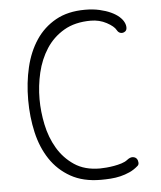

<svg xmlns="http://www.w3.org/2000/svg" viewBox="-53 -786 706 843"><g transform="rotate(-5 300.0 -365.0)"><path d="M70 -367Q70 -443 86 -510.5Q102 -578 136 -629Q170 -680 223.5 -710Q277 -740 353 -740Q388 -740 416.5 -733.5Q445 -727 466.5 -717Q488 -707 502 -694.5Q516 -682 522 -669Q528 -657 527.5 -644.5Q527 -632 516 -627Q508 -623 499 -625.5Q490 -628 484 -639Q475 -656 443.5 -673Q412 -690 374 -690Q304 -690 255.5 -661.5Q207 -633 177 -586.5Q147 -540 133.5 -482.5Q120 -425 120 -366Q120 -311 132 -253.5Q144 -196 172 -148.5Q200 -101 245.5 -70.5Q291 -40 358 -40Q370 -40 387 -41.5Q404 -43 421 -46Q438 -49 454 -54Q470 -59 480 -67Q494 -78 505.5 -77Q517 -76 523 -68Q528 -61 528.5 -51Q529 -41 522 -36Q505 -21 485 -12Q465 -3 444 2Q423 7 401 8.5Q379 10 358 10Q280 10 225 -21Q170 -52 135.5 -104Q101 -156 85.5 -224Q70 -292 70 -367Z"/></g></svg>

Font: Maple Mono NL Thin
Style: Regular
Weight: 250
Monospace: yes
Designer: subframe7536
Version: Version 7.000